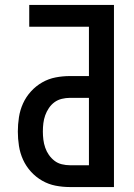

<svg xmlns="http://www.w3.org/2000/svg" viewBox="-20 -755 540 775"><path d="M262 0Q233 0 204.5 -5.5Q176 -11 150.5 -25.5Q125 -40 105 -62Q85 -84 73 -110.5Q61 -137 56.5 -166Q52 -195 52 -224Q52 -253 56.5 -282Q61 -311 73 -337.5Q85 -364 105 -386Q125 -408 150.5 -422.5Q176 -437 204.5 -442.5Q233 -448 262 -448H339V-647H98V-735H440V0ZM262 -88H339V-360H262Q246 -360 229.5 -356Q213 -352 200 -342.5Q187 -333 177.5 -319Q168 -305 162.5 -289.5Q157 -274 155 -257.5Q153 -241 153 -224Q153 -208 155 -191.5Q157 -175 162.5 -159Q168 -143 177.5 -129.5Q187 -116 200 -106Q213 -96 229.5 -92Q246 -88 262 -88Z"/></svg>

Font: Zed Sans Semibold
Style: Regular
Weight: 600
Designer: Belleve Invis
Foundry: Belleve Invis
Version: Version 1.0.0; ttfautohint (v1.8.4)